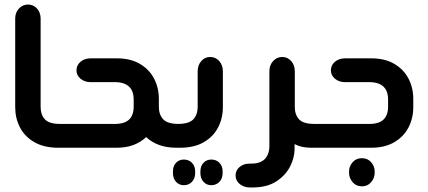

<svg xmlns="http://www.w3.org/2000/svg" viewBox="-20 -651 1887 846"><path d="M250 0H237Q174 0 131.5 -24.5Q89 -49 68 -89.5Q47 -130 47 -179V-569Q47 -596 63.5 -613.5Q80 -631 103 -631Q127 -631 143 -613.5Q159 -596 159 -569V-180Q159 -146 177.5 -125.5Q196 -105 245 -105H250Z M772 -105V0H758Q714 0 680.5 -12.5Q647 -25 624 -47Q600 -24 567.5 -12Q535 0 494 0H238V-105H492Q519 -106 536 -115Q553 -124 561 -141Q569 -158 569 -180V-213Q569 -236 561 -252.5Q553 -269 536 -278.5Q519 -288 492 -289H380Q353 -289 335 -304Q317 -319 317 -341Q317 -364 335 -379Q353 -394 380 -394H494Q555 -394 596.5 -369.5Q638 -345 659 -304.5Q680 -264 680 -215V-180Q680 -146 699 -125.5Q718 -105 767 -105Z M759 0V-105H764Q813 -105 832 -125.5Q851 -146 851 -180V-337Q851 -364 867 -382Q883 -400 906 -400Q930 -400 946 -382Q962 -364 962 -337V-179Q962 -130 941 -89.5Q920 -49 878 -24.5Q836 0 773 0ZM790 165Q769 165 755.5 150Q742 135 742 111V105Q742 81 755.5 66.5Q769 52 790 52Q812 52 826 66.5Q840 81 840 105V111Q840 135 826 150Q812 165 790 165ZM911 165Q890 165 876.5 150Q863 135 863 111V105Q863 81 876.5 66.5Q890 52 911 52Q933 52 947 66.5Q961 81 961 105V111Q961 135 947 150Q933 165 911 165Z M1370 0H1352Q1330 0 1311.5 -4Q1293 -8 1278 -16V6Q1278 43 1258.5 82Q1239 121 1198 148Q1157 175 1092 175H1081Q1055 175 1036.5 160Q1018 145 1018 122Q1018 100 1035.5 85Q1053 70 1078 70H1085Q1111 70 1127 63Q1143 56 1151.5 44.5Q1160 33 1163.5 20Q1167 7 1167 -5V-337Q1167 -364 1183.5 -382Q1200 -400 1224 -400Q1247 -400 1263 -382Q1279 -364 1279 -337V-180Q1279 -146 1297.5 -125.5Q1316 -105 1365 -105H1370Z M1359 0V-105H1613Q1640 -106 1657 -115Q1674 -124 1682 -141Q1690 -158 1690 -180V-213Q1690 -236 1682 -252.5Q1674 -269 1657 -278.5Q1640 -288 1613 -289H1501Q1474 -289 1456 -304Q1438 -319 1438 -341Q1438 -364 1456 -379Q1474 -394 1501 -394H1615Q1676 -394 1717.5 -369.5Q1759 -345 1780 -304.5Q1801 -264 1801 -215V-179Q1801 -130 1780 -89.5Q1759 -49 1717.5 -24.5Q1676 0 1615 0ZM1575 170Q1549 170 1533.5 151.5Q1518 133 1518 110V105Q1518 82 1533.5 64Q1549 46 1575 46Q1600 46 1615.5 64Q1631 82 1631 105V110Q1631 133 1615.5 151.5Q1600 170 1575 170Z"/></svg>

Font: Beiruti
Style: Bold
Weight: 700
Designer: Arlette Boutros
Foundry: Boutros
Version: Version 1.41